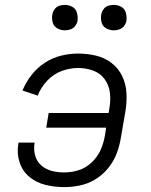

<svg xmlns="http://www.w3.org/2000/svg" viewBox="-20 -757 616 785"><path d="M243 8Q275 8 308 1Q341 -6 371 -24.5Q401 -43 423 -70.5Q445 -98 457 -129.5Q469 -161 474 -193L493 -303Q499 -340 497 -377Q495 -414 479.5 -446Q464 -478 436 -499.5Q408 -521 372.5 -529.5Q337 -538 299 -538Q265 -538 230 -529.5Q195 -521 163.5 -500.5Q132 -480 109 -450.5Q86 -421 72 -387L134 -366Q147 -399 172.5 -426.5Q198 -454 231.5 -466.5Q265 -479 299 -479Q331 -479 360.5 -468.5Q390 -458 408 -433Q426 -408 429.5 -376.5Q433 -345 427 -313L424 -295H179L169 -235H414L409 -203Q404 -173 391.5 -144.5Q379 -116 355.5 -93.5Q332 -71 302.5 -61.5Q273 -52 243 -52Q217 -52 192.5 -58Q168 -64 149.5 -80Q131 -96 124 -120.5Q117 -145 121 -171Q122 -173 122 -174H56Q55 -172 55 -169Q48 -130 60 -93.5Q72 -57 100.5 -33.5Q129 -10 166.5 -1Q204 8 243 8ZM445 -633Q457 -633 468.5 -637Q480 -641 487.5 -651Q495 -661 497 -672Q499 -689 494.5 -705Q490 -721 476 -729Q462 -737 445 -737Q434 -737 422.5 -733.5Q411 -730 403.5 -719.5Q396 -709 394 -698Q391 -681 395.5 -665Q400 -649 414.5 -641Q429 -633 445 -633ZM245 -633Q257 -633 268.5 -637Q280 -641 287.5 -651Q295 -661 297 -672Q299 -689 294.5 -705Q290 -721 276 -729Q262 -737 245 -737Q234 -737 222.5 -733.5Q211 -730 203.5 -719.5Q196 -709 194 -698Q191 -681 195.5 -665Q200 -649 214.5 -641Q229 -633 245 -633Z"/></svg>

Font: Iosevka Sparkle Light
Style: Italic
Weight: 300
Italic angle: -9°
Designer: Belleve Invis
Foundry: Belleve Invis
Version: Version 4.5.0; ttfautohint (v1.8.3)